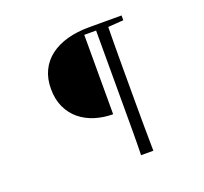

<svg xmlns="http://www.w3.org/2000/svg" viewBox="-145 -907 1289 1213"><g transform="rotate(-20 500.0 -301.0)"><path d="M526.1 -168.3Q462.6 -168.5 405.5 -186.2Q348.4 -203.9 304.9 -239.4Q261.5 -275 236.5 -328.4Q211.4 -381.9 211.4 -452.6Q211.4 -521.4 236.8 -574.4Q262.2 -627.4 309.5 -663.5Q356.7 -699.6 422.6 -718.2Q488.5 -736.7 568.6 -736.7H644.4V-702.1H526.1ZM603.4 135.1Q605.4 51.5 605.5 -33.9Q605.6 -119.2 605.6 -205.3V-736.7H685.9Q684.6 -653.1 684.1 -567.3Q683.6 -481.4 683.6 -394.6V-206.3Q683.6 -120.6 684.1 -34.8Q684.6 51.1 685.9 135.1ZM643.7 -694.8V-736.7H789.4V-704.5L654.2 -694.8Z"/></g></svg>

Font: Noto Serif HK ExtraLight
Style: Regular
Weight: 200
Designer: Ryoko NISHIZUKA 西塚涼子 (kana & ideographs); Frank Grießhammer (Latin, Greek & Cyrillic); Wenlong ZHANG 张文龙 (bopomofo); San
Foundry: Adobe
Version: Version 2.002-H1;hotconv 1.1.0;makeotfexe 2.6.0